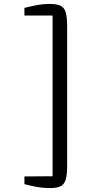

<svg xmlns="http://www.w3.org/2000/svg" viewBox="-20 -864 460 975"><path d="M247 -785H104V-824Q145 -834 172 -839Q199 -844 231 -844Q269 -844 288 -834.5Q307 -825 314 -800.5Q321 -776 321 -727V-24Q321 23 314 47Q307 71 289 81Q271 91 234 91Q200 91 171 86Q142 81 104 71V32L247 31Z"/></svg>

Font: Grenzecho Serif
Style: Serif-Regular
Weight: 400
Designer: Dan Reynolds
Foundry: Dan Reynolds
Version: Version 1.001; ttfautohint (v1.1) -l 5 -r 5 -G 72 -x 0 -D la